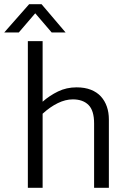

<svg xmlns="http://www.w3.org/2000/svg" viewBox="-63 -890 604 910"><path d="M139 0H69V-695H139V-408Q172 -437 212 -456.5Q252 -476 300 -476Q339 -476 368 -464.5Q397 -453 415.5 -432.5Q434 -412 443.5 -384.5Q453 -357 453 -324V0H383V-305Q383 -366 356.5 -392.5Q330 -419 282 -419Q247 -419 210.5 -401Q174 -383 139 -351ZM248 -736H182L104 -827L26 -736H-43L75 -870H134Z"/></svg>

Font: Mukta Vaani Light
Style: Regular
Weight: 300
Designer: Noopur Datye, Girish Dalvi, Yashodeep Gholap, Pallavi Karambelkar
Foundry: Ek Type
Version: Version 2.538;PS 1.000;hotconv 16.6.51;makeotf.lib2.5.65220;